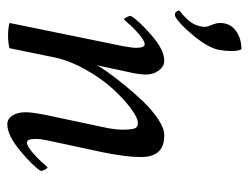

<svg xmlns="http://www.w3.org/2000/svg" viewBox="-98 -579 683 527"><g transform="rotate(90 243.5 -315.5)"><path d="M176.8 -322.3 159.2 -240.2Q163.6 -249 177.5 -268.8Q191.4 -288.6 213.4 -315.7Q235.4 -342.8 258.5 -366.9Q281.7 -391.1 306.9 -408Q332 -424.8 350.6 -424.8Q382.8 -424.8 397 -408.4Q411.1 -392.1 411.1 -360.4Q411.1 -320.3 397.5 -253.9L365.2 -103.5Q361.3 -84 361.3 -72.3Q361.3 -47.9 371.1 -47.9Q376 -47.9 383.1 -52Q390.1 -56.2 397.2 -62Q404.3 -67.9 411.9 -75.2Q419.4 -82.5 424.8 -88.4Q429.7 -94.7 434.6 -99.6L439.5 -104.5Q441.9 -104.5 445.6 -97.4Q449.2 -90.3 449.2 -85.9Q437 -65.4 394.3 -29.8Q351.6 5.9 321.3 5.9Q306.2 5.9 297.1 -8.3Q288.1 -22.5 288.1 -44.9Q288.1 -60.5 294.9 -96.7L329.1 -257.8Q335.9 -288.6 335.9 -310.5Q335.9 -333 332.8 -342.8Q329.6 -352.5 317.4 -352.5Q303.7 -352.5 277.1 -332.8Q250.5 -313 222.4 -282Q194.3 -251 169.7 -206.5Q145 -162.1 136.7 -119.1Q132.8 -99.6 112.3 0Q96.7 3.9 77.1 3.9Q58.6 3.9 43 0L107.4 -315.4Q111.3 -338.9 111.3 -346.7Q111.3 -371.1 101.6 -371.1Q96.7 -371.1 89.6 -366.9Q82.5 -362.8 75.4 -356.9Q68.4 -351.1 60.8 -343.8Q53.2 -336.4 47.9 -330.6Q43 -324.2 38.1 -319.3L33.2 -314.5Q30.8 -314.5 27.1 -321.5Q23.4 -328.6 23.4 -333Q36.1 -354.5 76.4 -389.6Q116.7 -424.8 146.5 -424.8Q162.1 -424.8 173.3 -410.2Q184.6 -395.5 184.6 -374Q184.6 -355 176.8 -322.3ZM43 -578.1Q43 -605 63.7 -620.8Q84.5 -636.7 115.2 -636.7Q120.1 -627.9 120.1 -609.4Q120.1 -595.2 117.2 -576.2Q111.3 -545.9 79.1 -506.6Q46.9 -467.3 25.4 -455.1Q24.4 -454.1 18.6 -454.1Q15.1 -454.1 12 -458Q8.8 -461.9 8.8 -465.8Q8.8 -466.8 13.4 -470.2Q18.1 -473.6 24.7 -479.7Q31.2 -485.8 37.8 -493.7Q44.4 -501.5 49.1 -513.4Q53.7 -525.4 53.7 -538.1Q53.7 -542.5 48.3 -555.4Q43 -568.4 43 -578.1Z"/></g></svg>

Font: Amiri
Style: Slanted
Weight: 400
Italic angle: 9°
Designer: Khaled Hosny
Version: Version 000.107